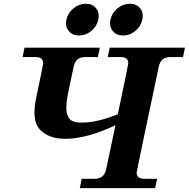

<svg xmlns="http://www.w3.org/2000/svg" viewBox="-20 -981 984 1001"><path d="M788.6 0H396L406.2 -48.8H473.6Q522.5 -48.8 533.2 -97.7L582 -328.1Q431.6 -257.3 321.3 -257.3Q232.4 -257.3 188 -305.7Q159.7 -335.9 159.7 -395Q159.7 -429.2 168.9 -472.2Q205.1 -644 205.1 -650.9Q205.1 -683.6 165 -683.6H97.7L107.9 -732.4H500.5L490.2 -683.6H423.8Q375 -683.6 364.3 -634.8L336.9 -504.9Q325.7 -451.7 325.7 -417.5Q325.7 -387.7 339.8 -364.7Q354 -341.8 406.7 -341.8Q487.8 -341.8 594.2 -385.7Q648.9 -644 648.9 -650.9Q648.9 -683.6 608.9 -683.6H541.5L551.8 -732.4H944.3L934.1 -683.6H867.7Q818.8 -683.6 808.1 -634.8Q692.4 -88.4 692.4 -81.5Q692.4 -48.8 732.4 -48.8H799.3ZM621.6 -795.9Q586.9 -795.9 567.9 -819.3Q553.7 -836.4 553.7 -859.9Q553.7 -868.7 555.7 -878.4Q563.5 -914.1 592.8 -937.7Q622.1 -961.4 656.7 -961.4Q691.9 -961.4 710.4 -938Q724.1 -920.9 724.1 -898.4Q724.1 -888.7 721.7 -878.4Q714.4 -843.3 685.5 -819.6Q656.7 -795.9 621.6 -795.9ZM392.1 -795.9Q357.4 -795.9 338.4 -819.3Q324.2 -836.4 324.2 -859.9Q324.2 -868.7 326.2 -878.4Q334 -914.1 363.3 -937.7Q392.6 -961.4 427.2 -961.4Q462.4 -961.4 481 -938Q494.6 -920.9 494.6 -898.4Q494.6 -888.7 492.2 -878.4Q484.9 -843.3 456.1 -819.6Q427.2 -795.9 392.1 -795.9Z"/></svg>

Font: Munson
Style: Bold Italic
Weight: 700
Italic angle: -12°
Designer: Paul James MIller
Foundry: High-Logic / Made with FontCreator
Version: Version 2.10;May 5, 2019;FontCreator 11.5.0.2430 64-bit